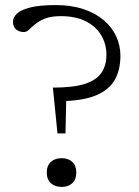

<svg xmlns="http://www.w3.org/2000/svg" viewBox="-20 -728 546 755"><path d="M200 -708Q260.5 -708 307.8 -692.2Q355 -676.5 387.5 -649Q420 -621.5 436.8 -585.2Q453.5 -549 453.5 -508.5Q453.5 -453 431.2 -413.8Q409 -374.5 357.5 -353Q306 -331.5 218 -330L241 -364L237.5 -203.5H206L188 -383.5Q268 -383.5 313.8 -398.2Q359.5 -413 379 -442Q398.5 -471 398.5 -512.5Q398.5 -554.5 378.2 -589Q358 -623.5 318 -644Q278 -664.5 219 -664.5Q181 -664.5 157.2 -655Q133.5 -645.5 118.8 -633.2Q104 -621 94.2 -611.5Q84.5 -602 74.5 -602Q61.5 -602 51.5 -607Q41.5 -612 36.2 -621Q31 -630 31 -642.5Q31 -659.5 46.2 -674.2Q61.5 -689 98.5 -698.5Q135.5 -708 200 -708ZM222 -106Q248.5 -106 264.2 -91.5Q280 -77 280 -49.5Q280 -22 264.2 -7.5Q248.5 7 222 7Q196.5 7 180.2 -7.5Q164 -22 164 -49.5Q164 -77 180.2 -91.5Q196.5 -106 222 -106Z"/></svg>

Font: Newsreader 9pt Light
Style: Regular
Weight: 300
Designer: Hugues Gentile
Foundry: Production Type
Version: Version 1.003